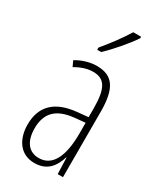

<svg xmlns="http://www.w3.org/2000/svg" viewBox="-196 -833 767 913"><g transform="rotate(30 188.0 -377.0)"><path d="M296 -756V-764H253C221 -713 190 -671 146 -618V-606H168C207 -643 265 -709 296 -756ZM184 -539C147 -539 106 -527 72 -506L86 -476C123 -498 156 -506 182 -506C245 -506 271 -468 271 -356V-308L210 -302C100 -291 37 -238 37 -133C37 -59 73 10 156 10C228 10 259 -38 274 -89H276L279 0H308V-359C308 -487 272 -539 184 -539ZM212 -272 272 -278V-218C272 -100 240 -21 162 -21C108 -21 75 -61 75 -134C75 -218 119 -262 212 -272Z"/></g></svg>

Font: Noto Sans ExtraCondensed ExtraLight
Style: Regular
Weight: 200
Width: 2
Designer: Monotype Design Team
Foundry: Monotype Imaging Inc.
Version: Version 2.013